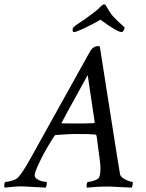

<svg xmlns="http://www.w3.org/2000/svg" viewBox="-43 -858 668 881"><path d="M-21.5 2.9Q-23.4 1 -23.4 -4.9Q-23.4 -23.4 -16.6 -23.4Q-5.9 -23.4 13.2 -29.3Q32.2 -35.2 40 -43.9Q61.5 -66.4 99.6 -135.7L369.1 -620.1Q383.8 -646.5 407.2 -646.5Q409.2 -646.5 415 -644.5L496.1 -128.9L507.8 -58.6Q509.8 -48.8 521 -41Q532.2 -33.2 545.4 -28.3Q558.6 -23.4 564.5 -23.4Q566.4 -23.4 566.4 -18.6Q566.4 -8.8 561.5 2.9Q516.6 1 490.7 -0.5Q464.8 -2 460 -2Q426.8 -2 400.4 -0.5Q374 1 355.5 2.9Q354.5 2 354.5 -2.9Q354.5 -23.4 361.3 -23.4Q371.1 -23.4 388.7 -29.3Q406.2 -35.2 411.1 -43Q418 -56.6 418 -88.9Q418 -106.4 400.4 -233.4Q400.4 -240.2 388.7 -241.2Q376 -242.2 357.4 -242.7Q338.9 -243.2 301.8 -243.2Q292 -243.2 269 -242.2Q246.1 -241.2 210.9 -238.3Q209 -238.3 198.7 -222.2Q188.5 -206.1 174.3 -182.1Q160.2 -158.2 147 -131.8Q133.8 -105.5 125 -84.5Q116.2 -63.5 116.2 -53.7Q116.2 -43.9 126 -37.1Q135.7 -30.3 148.4 -26.9Q161.1 -23.4 169.9 -23.4Q171.9 -23.4 171.9 -17.6Q171.9 -8.8 167 2.9L74.2 -2Q48.8 -3.9 24.9 -1.5Q1 1 -21.5 2.9ZM240.2 -292Q256.8 -292 285.2 -291.5Q313.5 -291 342.3 -291.5Q371.1 -292 387.7 -293Q391.6 -293 391.6 -296.9Q384.8 -343.8 376.5 -397.9Q368.2 -452.1 359.4 -513.7Q239.3 -295.9 239.3 -293.9Q239.3 -292 240.2 -292ZM297.9 -710.9Q286.1 -710.9 292 -730.5Q304.7 -743.2 324.7 -755.4Q344.7 -767.6 367.2 -785.2Q383.8 -796.9 397.5 -808.1Q411.1 -819.3 420.9 -830.1Q430.7 -837.9 433.6 -837.9Q441.4 -837.9 444.3 -830.1Q453.1 -814.5 460.9 -802.7Q468.8 -791 475.6 -783.2Q497.1 -760.7 513.2 -746.6Q529.3 -732.4 529.3 -730.5Q523.4 -710.9 514.6 -710.9Q495.1 -710.9 418 -767.6Q398.4 -755.9 372.6 -742.7Q346.7 -729.5 325.2 -720.2Q303.7 -710.9 297.9 -710.9Z"/></svg>

Font: Crimson Text
Style: Italic
Weight: 400
Italic angle: -11°
Designer: Sebastian Kosch
Foundry: Sebastian Kosch
Version: Version 1.100; ttfautohint (v1.8.4)